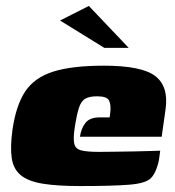

<svg xmlns="http://www.w3.org/2000/svg" viewBox="-20 -621 589 646"><path d="M250 5Q172 5 123.5 -3Q75 -11 50 -31.5Q25 -52 19.5 -89Q14 -126 22 -185Q34 -267 65 -313.5Q96 -360 159 -380Q222 -400 330 -400Q457 -400 502.5 -365Q548 -330 537 -253L524 -161H249Q253 -189 267.5 -207.5Q282 -226 315 -226H349L351 -242Q354 -268 347 -282.5Q340 -297 307 -297Q281 -297 267 -289Q253 -281 245.5 -258Q238 -235 231 -189Q226 -154 230 -137Q234 -120 253.5 -115Q273 -110 313 -110Q329 -110 361 -110.5Q393 -111 428 -111.5Q463 -112 489 -113Q515 -114 519 -114L516 -91Q514 -74 506.5 -53.5Q499 -33 488 -22Q471 -4 414.5 0.5Q358 5 250 5ZM331 -460 182 -552 279 -601 413 -460Z"/></svg>

Font: Genos Thin Black
Style: Italic
Weight: 900
Italic angle: -8°
Version: Version 1.010